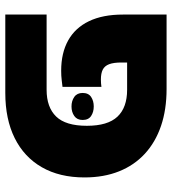

<svg xmlns="http://www.w3.org/2000/svg" viewBox="18 -667 649 725"><g transform="rotate(90 342.5 -304.5)"><path d="M35 0V-156H319Q385 -156 420 -192Q455 -228 455 -308Q455 -387 420.5 -423.5Q386 -460 319 -460H127V-609H316Q394 -609 455.5 -588Q517 -567 560.5 -527Q604 -487 627 -429.5Q650 -372 650 -299Q650 -205 611.5 -138Q573 -71 501.5 -35.5Q430 0 331 0ZM247 -211Q180 -211 132.5 -237.5Q85 -264 60 -316Q35 -368 35 -444V-609H216V-439Q216 -409 222.5 -392Q229 -375 243 -368Q257 -361 280 -361Q289 -361 294.5 -361.5Q300 -362 308 -363V-216Q298 -215 282.5 -213Q267 -211 247 -211ZM331 -292Q331 -314 346 -324Q361 -334 382 -334Q403 -334 418 -324Q433 -314 433 -292Q433 -271 418 -260.5Q403 -250 382 -250Q361 -250 346 -260.5Q331 -271 331 -292Z"/></g></svg>

Font: Noto Sans Hebrew Black
Style: Regular
Weight: 900
Designer: Monotype Design Team
Foundry: Monotype Imaging Inc.
Version: Version 2.003